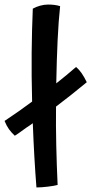

<svg xmlns="http://www.w3.org/2000/svg" viewBox="-87 -762 401 843"><path d="M166 50Q152 54 123 57.5Q94 61 73 61Q68 -2 64 -71.5Q60 -141 57 -221Q52 -217 46 -213Q40 -209 28 -201Q8 -186 -2.5 -179Q-13 -172 -22 -166Q-37 -180 -47.5 -194.5Q-58 -209 -67 -231Q-34 -253 -4 -274Q26 -295 54 -316Q51 -431 52 -531Q53 -631 57 -724Q71 -732 89 -737Q107 -742 124 -742Q138 -742 151 -740.5Q164 -739 177 -735Q170 -671 166 -586Q162 -501 160 -396Q182 -413 203.5 -431Q225 -449 247 -468Q260 -457 271.5 -440.5Q283 -424 294 -401Q259 -372 225.5 -345.5Q192 -319 159 -294Q158 -212 160 -124Q162 -36 166 50Z"/></svg>

Font: Atma Medium
Style: Regular
Weight: 500
Designer: Gregori Vincens, Jeremie Hornus, Riccardo Olocco, Yoann Minet.
Foundry: black foundry
Version: Version 1.101;PS 1.100;hotconv 1.0.86;makeotf.lib2.5.63406